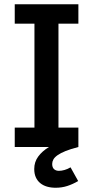

<svg xmlns="http://www.w3.org/2000/svg" viewBox="-20 -696 441 909"><path d="M350.1 161.1Q324.2 176.3 298.3 184.6Q272.5 192.9 243.2 192.9Q221.2 192.9 202.6 187.5Q184.1 182.1 170.7 171.1Q157.2 160.2 149.7 143.6Q142.1 127 142.1 104Q142.1 70.8 160.9 45.2Q179.7 19.5 211.9 0H49.8V-91.8H143.1V-584H49.8V-675.8H351.1V-584H256.8V-91.8H351.1V0Q314.5 9.3 290.5 19Q266.6 28.8 252.4 38.8Q238.3 48.8 232.7 59.1Q227.1 69.3 227.1 80.1Q227.1 96.7 235.8 104.7Q244.6 112.8 258.8 112.8Q271.5 112.8 285.9 108.6Q300.3 104.5 314 96.2Z"/></svg>

Font: Clear Sans Medium
Style: Regular
Weight: 500
Foundry: Intel Corporation
Version: Version 1.00